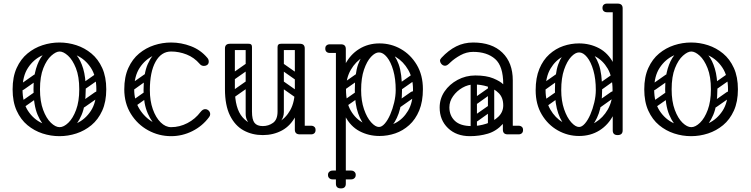

<svg xmlns="http://www.w3.org/2000/svg" viewBox="-20 -746 4167 1066"><path d="M310 10Q262 10 216 -5Q170 -20 132.5 -51Q95 -82 72.5 -131.5Q50 -181 50 -250Q50 -319 72.5 -368.5Q95 -418 132.5 -449Q170 -480 216 -495Q262 -510 310 -510Q358 -510 404 -495Q450 -480 487.5 -449Q525 -418 547.5 -368.5Q570 -319 570 -250Q570 -181 547.5 -131.5Q525 -82 487.5 -51Q450 -20 404 -5Q358 10 310 10ZM310 -40Q360 -40 407 -62Q454 -84 484.5 -130.5Q515 -177 515 -250Q515 -323 484.5 -369.5Q454 -416 407 -438Q360 -460 310 -460Q261 -460 213.5 -438Q166 -416 135.5 -369.5Q105 -323 105 -250Q105 -177 135.5 -130.5Q166 -84 213.5 -62Q261 -40 310 -40ZM311 -4Q280 -4 246 -29Q212 -54 189 -108Q166 -162 166 -250Q166 -318 180 -364.5Q194 -411 216 -438.5Q238 -466 263.5 -478Q289 -490 311 -490V-460Q291 -460 265 -437Q239 -414 220.5 -367.5Q202 -321 202 -250Q202 -183 219.5 -136Q237 -89 262.5 -64.5Q288 -40 311 -40ZM311 -4V-40Q334 -40 359.5 -64.5Q385 -89 402.5 -136Q420 -183 420 -250Q420 -321 401.5 -367.5Q383 -414 357.5 -437Q332 -460 311 -460V-490Q334 -490 359 -478Q384 -466 406 -438.5Q428 -411 442 -364.5Q456 -318 456 -250Q456 -162 433 -108Q410 -54 376.5 -29Q343 -4 311 -4ZM113 -249Q98 -238 89 -252Q85 -257 84.5 -264Q84 -271 92 -277L169 -331Q184 -341 194 -327Q198 -321 197.5 -314.5Q197 -308 190 -303ZM115 -152Q100 -141 91 -155Q87 -160 86.5 -167Q86 -174 94 -180L171 -234Q186 -244 196 -230Q200 -224 199.5 -217.5Q199 -211 192 -206ZM449 -249Q434 -238 425 -252Q421 -257 420.5 -264Q420 -271 428 -277L505 -331Q520 -341 530 -327Q534 -321 533.5 -314.5Q533 -308 526 -303ZM451 -152Q436 -141 427 -155Q423 -160 422.5 -167Q422 -174 430 -180L507 -234Q522 -244 532 -230Q536 -224 535.5 -217.5Q535 -211 528 -206Z M1128 -384Q1121 -380 1112 -380Q1098 -380 1089 -391Q1058 -427 1016 -443.5Q974 -460 930 -460Q881 -460 833.5 -438Q786 -416 755.5 -369.5Q725 -323 725 -250Q725 -188 754.5 -140.5Q784 -93 831 -66.5Q878 -40 930 -40Q977 -40 1020.5 -62.5Q1064 -85 1094 -125Q1106 -140 1119 -140Q1129 -140 1135 -135Q1147 -126 1147 -112Q1147 -104 1141 -96Q1104 -46 1048 -18Q992 10 930 10Q862 10 802.5 -22.5Q743 -55 706.5 -114Q670 -173 670 -250Q670 -319 692.5 -368.5Q715 -418 752.5 -449Q790 -480 836 -495Q882 -510 930 -510Q986 -510 1040 -489.5Q1094 -469 1131 -425Q1139 -416 1139 -404Q1139 -390 1128 -384ZM701 -157Q691 -172 705 -181L782 -235Q797 -245 806 -231Q817 -216 803 -207L726 -152Q720 -148 713 -149Q706 -150 701 -157ZM701 -255Q691 -270 705 -279L782 -333Q797 -343 806 -329Q817 -314 803 -305L726 -250Q720 -246 713 -247Q706 -248 701 -255ZM927 -6Q893 -8 858.5 -35.5Q824 -63 800.5 -116Q777 -169 777 -245Q777 -338 800.5 -390.5Q824 -443 858.5 -464.5Q893 -486 927 -486L930 -460Q875 -460 843.5 -403Q812 -346 812 -246Q812 -186 828.5 -139.5Q845 -93 872 -66.5Q899 -40 930 -40Z M1439 4Q1380 4 1332.5 -22Q1285 -48 1257 -104.5Q1229 -161 1229 -251H1284Q1284 -144 1326.5 -95Q1369 -46 1439 -46Q1485 -46 1525.5 -67.5Q1566 -89 1591.5 -134.5Q1617 -180 1617 -251H1652Q1652 -161 1623 -104.5Q1594 -48 1546 -22Q1498 4 1439 4ZM1257 -225Q1229 -225 1229 -251V-477Q1229 -503 1257 -503Q1284 -503 1284 -477V-251Q1284 -225 1257 -225ZM1645 0Q1617 0 1617 -26V-477Q1617 -503 1645 -503Q1672 -503 1672 -477V-26Q1672 0 1645 0ZM1622 -24Q1622 -29 1625 -34Q1628 -39 1632 -43Q1634 -45 1639.5 -46.5Q1645 -48 1656 -48H1707Q1719 -48 1726 -41Q1732 -36 1732 -24Q1732 -13 1726 -7Q1719 0 1707 0H1656Q1635 0 1631 -7Q1624 -11 1622 -24ZM1362 -503Q1379 -503 1379 -486V-124Q1379 -107 1362 -107Q1344 -107 1344 -123V-485Q1344 -503 1362 -503ZM1439 -46Q1471 -46 1496 -64Q1521 -82 1521 -127V-222H1556V-124Q1556 -94 1538 -72.5Q1520 -51 1490.5 -39Q1461 -27 1428 -27ZM1439 -46 1449 -27Q1400 -27 1372 -52Q1344 -77 1344 -114V-222H1379V-127Q1379 -82 1393 -64Q1407 -46 1439 -46ZM1661 -486Q1661 -468 1643 -468H1540Q1522 -468 1522 -486Q1522 -503 1541 -503H1644Q1661 -503 1661 -486ZM1377 -486Q1377 -468 1359 -468H1256Q1238 -468 1238 -486Q1238 -503 1257 -503H1360Q1377 -503 1377 -486ZM1646 -305Q1636 -292 1623 -301L1529 -367Q1515 -376 1526 -392Q1536 -405 1549 -396L1643 -330Q1648 -326 1649.5 -319.5Q1651 -313 1646 -305ZM1646 -207Q1636 -194 1623 -203L1529 -269Q1515 -278 1526 -294Q1536 -307 1549 -298L1643 -232Q1648 -228 1649.5 -221.5Q1651 -215 1646 -207ZM1539 -503Q1556 -503 1556 -486V-154Q1556 -137 1539 -137Q1521 -137 1521 -153V-485Q1521 -503 1539 -503ZM1635 -503Q1652 -503 1652 -486V-154Q1652 -137 1635 -137Q1617 -137 1617 -153V-485Q1617 -503 1635 -503ZM1286 -308Q1271 -297 1262 -311Q1258 -316 1257.5 -323Q1257 -330 1265 -336L1342 -390Q1357 -400 1367 -386Q1371 -380 1370.5 -373.5Q1370 -367 1363 -362ZM1286 -210Q1271 -199 1262 -213Q1258 -218 1257.5 -225Q1257 -232 1265 -238L1342 -292Q1357 -302 1367 -288Q1371 -282 1370.5 -275.5Q1370 -269 1363 -264Z M2087 -505Q2151 -505 2205.5 -474Q2260 -443 2294 -386Q2328 -329 2328 -251Q2328 -182 2307.5 -132.5Q2287 -83 2252 -51.5Q2217 -20 2174.5 -5.5Q2132 9 2087 9Q2027 9 1976.5 -17.5Q1926 -44 1896 -101.5Q1866 -159 1866 -251Q1866 -329 1895 -386Q1924 -443 1974 -474Q2024 -505 2087 -505ZM2087 -455Q2039 -455 1996.5 -429.5Q1954 -404 1927.5 -358Q1901 -312 1901 -250Q1901 -177 1928 -131Q1955 -85 1998 -63Q2041 -41 2087 -41Q2133 -41 2175.5 -63Q2218 -85 2245.5 -131Q2273 -177 2273 -250Q2273 -312 2246.5 -358Q2220 -404 2178 -429.5Q2136 -455 2087 -455ZM1873 -500Q1900 -500 1900 -474V274Q1900 300 1873 300Q1845 300 1845 274V-474Q1845 -500 1873 -500ZM1896 -476Q1894 -463 1887 -459Q1883 -452 1862 -452H1811Q1799 -452 1792 -459Q1786 -465 1786 -476Q1786 -488 1792 -493Q1799 -500 1811 -500H1862Q1873 -500 1879 -498.5Q1885 -497 1886 -495Q1890 -491 1893 -486Q1896 -481 1896 -476ZM2081 -7Q2047 -9 2017 -36.5Q1987 -64 1968.5 -116.5Q1950 -169 1950 -245Q1950 -338 1968.5 -389Q1987 -440 2017 -460.5Q2047 -481 2081 -481L2084 -455Q2063 -455 2040 -430.5Q2017 -406 2001 -359.5Q1985 -313 1985 -246Q1985 -186 2001 -139.5Q2017 -93 2040.5 -67Q2064 -41 2084 -41ZM2081 -7 2084 -41Q2100 -41 2116.5 -60Q2133 -79 2146.5 -110Q2160 -141 2168.5 -177Q2177 -213 2177 -246Q2177 -308 2163.5 -355Q2150 -402 2128.5 -428.5Q2107 -455 2084 -455L2081 -481Q2115 -481 2145 -460.5Q2175 -440 2193.5 -389Q2212 -338 2212 -245Q2212 -169 2193.5 -116.5Q2175 -64 2145 -36.5Q2115 -9 2081 -7ZM1801 225Q1801 214 1808 208Q1815 201 1827 201H1876Q1888 201 1895 207Q1902 214 1902 225Q1902 237 1895 244Q1888 250 1876 250H1827Q1815 250 1808 243Q1801 237 1801 225ZM1955 225Q1955 237 1948 243Q1941 250 1929 250H1880Q1869 250 1861 244Q1854 237 1854 225Q1854 214 1861 207Q1869 201 1880 201H1929Q1941 201 1948 208Q1955 214 1955 225ZM1897 -250Q1882 -239 1873 -253Q1869 -258 1868.5 -265Q1868 -272 1876 -278L1953 -332Q1968 -342 1978 -328Q1982 -322 1981.5 -315.5Q1981 -309 1974 -304ZM1899 -153Q1884 -142 1875 -156Q1871 -161 1870.5 -168Q1870 -175 1878 -181L1955 -235Q1970 -245 1980 -231Q1984 -225 1983.5 -218.5Q1983 -212 1976 -207ZM2211 -250Q2196 -239 2187 -253Q2183 -258 2182.5 -265Q2182 -272 2190 -278L2267 -332Q2282 -342 2292 -328Q2296 -322 2295.5 -315.5Q2295 -309 2288 -304ZM2205 -153Q2190 -142 2181 -156Q2177 -161 2176.5 -168Q2176 -175 2184 -181L2261 -235Q2276 -245 2286 -231Q2290 -225 2289.5 -218.5Q2289 -212 2282 -207Z M2774 -24Q2774 -29 2777 -34Q2780 -39 2784 -43Q2786 -45 2791.5 -46.5Q2797 -48 2808 -48H2859Q2871 -48 2878 -41Q2884 -36 2884 -24Q2884 -13 2878 -7Q2871 0 2859 0H2808Q2787 0 2783 -7Q2776 -11 2774 -24ZM2589 10Q2514 10 2467.5 -34.5Q2421 -79 2421 -149Q2421 -198 2448 -238Q2475 -278 2520.5 -302.5Q2566 -327 2619 -327Q2680 -327 2718.5 -311Q2757 -295 2774 -278Q2774 -379 2729 -418.5Q2684 -458 2607 -458Q2570 -458 2536.5 -439.5Q2503 -421 2481 -400Q2470 -389 2463.5 -385Q2457 -381 2451 -381Q2438 -381 2429 -393Q2423 -401 2423 -409Q2423 -417 2431 -425Q2470 -467 2513 -488.5Q2556 -510 2607 -510Q2711 -510 2769 -454Q2827 -398 2827 -300V-26Q2827 0 2799 0Q2772 0 2772 -26V-58Q2736 -18 2689 -4Q2642 10 2589 10ZM2599 -46Q2639 -46 2679.5 -59Q2720 -72 2747 -98Q2774 -124 2774 -161Q2774 -204 2749 -229Q2724 -254 2686.5 -265.5Q2649 -277 2612 -277Q2579 -277 2547.5 -259Q2516 -241 2495.5 -212Q2475 -183 2475 -150Q2475 -104 2505.5 -75Q2536 -46 2599 -46ZM2606 -78Q2596 -93 2610 -102L2687 -156Q2702 -166 2711 -152Q2722 -137 2708 -128L2631 -73Q2625 -69 2618 -70Q2611 -71 2606 -78ZM2606 -176Q2596 -191 2610 -200L2687 -254Q2702 -264 2711 -250Q2722 -235 2708 -226L2631 -171Q2625 -167 2618 -168Q2611 -169 2606 -176ZM2706 -17Q2689 -17 2689 -34V-287Q2689 -304 2706 -304Q2724 -304 2724 -288V-35Q2724 -17 2706 -17ZM2610 -17Q2593 -17 2593 -34V-287Q2593 -304 2610 -304Q2628 -304 2628 -288V-35Q2628 -17 2610 -17Z M3195 9Q3132 9 3077 -22Q3022 -53 2988 -110Q2954 -167 2954 -245Q2954 -314 2974.5 -363.5Q2995 -413 3030 -444.5Q3065 -476 3107.5 -490.5Q3150 -505 3195 -505Q3255 -505 3305.5 -478.5Q3356 -452 3386 -395Q3416 -338 3416 -245Q3416 -167 3387 -110Q3358 -53 3308.5 -22Q3259 9 3195 9ZM3195 -41Q3244 -41 3286 -66.5Q3328 -92 3354.5 -138Q3381 -184 3381 -246Q3381 -319 3354 -365Q3327 -411 3284.5 -433Q3242 -455 3195 -455Q3149 -455 3106.5 -433Q3064 -411 3036.5 -365Q3009 -319 3009 -246Q3009 -184 3035.5 -138Q3062 -92 3104.5 -66.5Q3147 -41 3195 -41ZM3409 4Q3382 4 3382 -22V-700Q3382 -726 3409 -726Q3437 -726 3437 -700V-22Q3437 4 3409 4ZM3291 -157Q3282 -171 3295 -181L3372 -235Q3387 -245 3396 -231Q3407 -216 3393 -207L3316 -152Q3311 -148 3303.5 -149Q3296 -150 3291 -157ZM3298 -255Q3289 -269 3302 -279L3379 -333Q3394 -343 3403 -329Q3414 -314 3400 -305L3323 -250Q3318 -246 3310.5 -247Q3303 -248 3298 -255ZM2985 -157Q2975 -172 2989 -181L3066 -235Q3081 -245 3090 -231Q3101 -216 3087 -207L3010 -152Q3004 -148 2997 -149Q2990 -150 2985 -157ZM2985 -255Q2975 -270 2989 -279L3066 -333Q3081 -343 3090 -329Q3101 -314 3087 -305L3010 -250Q3004 -246 2997 -247Q2990 -248 2985 -255ZM3192 -7Q3158 -9 3128 -36.5Q3098 -64 3079.5 -116.5Q3061 -169 3061 -245Q3061 -338 3079.5 -389Q3098 -440 3128 -460.5Q3158 -481 3192 -481L3195 -455Q3174 -455 3151 -430.5Q3128 -406 3112 -359.5Q3096 -313 3096 -246Q3096 -186 3112 -139.5Q3128 -93 3151.5 -67Q3175 -41 3195 -41ZM3192 -7 3195 -41Q3211 -41 3227.5 -60Q3244 -79 3257.5 -110Q3271 -141 3279.5 -177Q3288 -213 3288 -246Q3288 -308 3274.5 -355Q3261 -402 3239.5 -428.5Q3218 -455 3195 -455L3192 -481Q3226 -481 3256 -460.5Q3286 -440 3304.5 -389Q3323 -338 3323 -245Q3323 -169 3304.5 -116.5Q3286 -64 3256 -36.5Q3226 -9 3192 -7ZM3435 -702Q3433 -689 3426 -685Q3422 -678 3401 -678H3350Q3338 -678 3331 -685Q3325 -691 3325 -702Q3325 -713 3331 -719Q3338 -726 3350 -726H3401Q3412 -726 3418 -724.5Q3424 -723 3425 -721Q3429 -717 3432 -712Q3435 -707 3435 -702Z M3817 10Q3769 10 3723 -5Q3677 -20 3639.5 -51Q3602 -82 3579.5 -131.5Q3557 -181 3557 -250Q3557 -319 3579.5 -368.5Q3602 -418 3639.5 -449Q3677 -480 3723 -495Q3769 -510 3817 -510Q3865 -510 3911 -495Q3957 -480 3994.5 -449Q4032 -418 4054.5 -368.5Q4077 -319 4077 -250Q4077 -181 4054.5 -131.5Q4032 -82 3994.5 -51Q3957 -20 3911 -5Q3865 10 3817 10ZM3817 -40Q3867 -40 3914 -62Q3961 -84 3991.5 -130.5Q4022 -177 4022 -250Q4022 -323 3991.5 -369.5Q3961 -416 3914 -438Q3867 -460 3817 -460Q3768 -460 3720.5 -438Q3673 -416 3642.5 -369.5Q3612 -323 3612 -250Q3612 -177 3642.5 -130.5Q3673 -84 3720.5 -62Q3768 -40 3817 -40ZM3818 -4Q3787 -4 3753 -29Q3719 -54 3696 -108Q3673 -162 3673 -250Q3673 -318 3687 -364.5Q3701 -411 3723 -438.5Q3745 -466 3770.5 -478Q3796 -490 3818 -490V-460Q3798 -460 3772 -437Q3746 -414 3727.5 -367.5Q3709 -321 3709 -250Q3709 -183 3726.5 -136Q3744 -89 3769.5 -64.5Q3795 -40 3818 -40ZM3818 -4V-40Q3841 -40 3866.5 -64.5Q3892 -89 3909.5 -136Q3927 -183 3927 -250Q3927 -321 3908.5 -367.5Q3890 -414 3864.5 -437Q3839 -460 3818 -460V-490Q3841 -490 3866 -478Q3891 -466 3913 -438.5Q3935 -411 3949 -364.5Q3963 -318 3963 -250Q3963 -162 3940 -108Q3917 -54 3883.5 -29Q3850 -4 3818 -4ZM3620 -249Q3605 -238 3596 -252Q3592 -257 3591.5 -264Q3591 -271 3599 -277L3676 -331Q3691 -341 3701 -327Q3705 -321 3704.5 -314.5Q3704 -308 3697 -303ZM3622 -152Q3607 -141 3598 -155Q3594 -160 3593.5 -167Q3593 -174 3601 -180L3678 -234Q3693 -244 3703 -230Q3707 -224 3706.5 -217.5Q3706 -211 3699 -206ZM3956 -249Q3941 -238 3932 -252Q3928 -257 3927.5 -264Q3927 -271 3935 -277L4012 -331Q4027 -341 4037 -327Q4041 -321 4040.5 -314.5Q4040 -308 4033 -303ZM3958 -152Q3943 -141 3934 -155Q3930 -160 3929.5 -167Q3929 -174 3937 -180L4014 -234Q4029 -244 4039 -230Q4043 -224 4042.5 -217.5Q4042 -211 4035 -206Z"/></svg>

Font: Agu Display
Style: Regular
Weight: 400
Designer: Oluwaseun Badejo
Version: Version 1.103